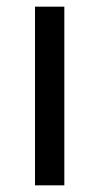

<svg xmlns="http://www.w3.org/2000/svg" viewBox="-20 -556 298 576"><path d="M173 0H85V-536H173Z"/></svg>

Font: Noto Sans Elymaic
Style: Regular
Weight: 400
Designer: Morgane Pierson
Foundry: Google LLC
Version: Version 1.002; ttfautohint (v1.8.4.7-5d5b)